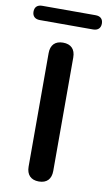

<svg xmlns="http://www.w3.org/2000/svg" viewBox="-134 -927 550 982"><g transform="rotate(10 141.5 -436.0)"><path d="M280 -806C305 -806 319 -820 319 -843C319 -867 305 -880 280 -880H3C-22 -880 -36 -867 -36 -843C-36 -820 -22 -806 3 -806ZM141 8C183 8 205 -16 205 -58V-647C205 -690 182 -713 141 -713C100 -713 77 -690 77 -647V-58C77 -16 100 8 141 8Z"/></g></svg>

Font: Nunito
Style: Bold
Weight: 700
Designer: Vernon Adams
Foundry: Vernon Adams
Version: Version 3.602